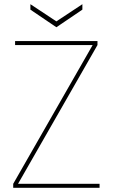

<svg xmlns="http://www.w3.org/2000/svg" viewBox="-20 -896 538 916"><path d="M43 0V-19L422 -681H52V-700H445V-681L66 -19H455V0ZM249 -766 125 -850V-876L249 -794L373 -876V-850Z"/></svg>

Font: DM Sans 20pt Thin
Style: Regular
Weight: 250
Version: Version 4.004;gftools[0.9.30]